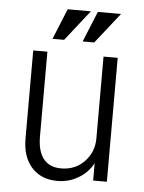

<svg xmlns="http://www.w3.org/2000/svg" viewBox="-52 -745 604 805"><g transform="rotate(5 250.0 -342.5)"><path d="M426.8 -518.6H367.2V-173.8Q367.2 -118.2 330.1 -78.1Q291 -36.1 230.5 -36.1Q180.7 -36.1 155.3 -69.3Q130.9 -101.6 130.9 -161.1V-518.6H71.3V-146.5Q71.3 -71.3 111.3 -26.4Q151.4 17.6 218.8 17.6Q267.6 17.6 306.6 -5.9Q346.7 -28.3 369.1 -70.3V2.9H426.8ZM297.9 -703.1H200.2L147.5 -574.2H196.3ZM424.8 -703.1H327.1L274.4 -574.2H323.2Z"/></g></svg>

Font: DotumChe
Style: Regular
Weight: 400
Monospace: yes
Version: Version 2.21